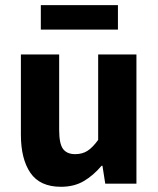

<svg xmlns="http://www.w3.org/2000/svg" viewBox="-20 -705 608 737"><path d="M214 12Q133.3 12 96.7 -41.5Q60.2 -95 60.2 -188V-496H207.1V-207Q207.1 -153.2 222 -133.3Q236.9 -113.3 268.5 -113.3Q296 -113.3 315.8 -126Q335.5 -138.6 356.8 -167.9V-496H503.7V0H384L373.3 -68.6H369.7Q338.8 -31.8 301.7 -9.9Q264.5 12 214 12ZM136.7 -591.5V-685.4H432.7V-591.5Z"/></svg>

Font: Source Sans 3 VF
Style: Regular
Weight: 200
Designer: Paul D. Hunt
Foundry: Adobe
Version: Version 3.046;hotconv 1.0.118;makeotfexe 2.5.65603